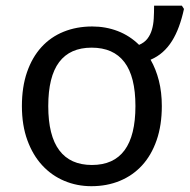

<svg xmlns="http://www.w3.org/2000/svg" viewBox="-20 -638 660 668"><path d="M543 -269Q543 -202.1 524.9 -150.1Q506.8 -98.1 474.4 -62.7Q441.9 -27.3 397 -8.8Q352.1 9.8 297.9 9.8Q247.6 9.8 203.6 -8.8Q159.7 -27.3 127 -62.7Q94.2 -98.1 75.2 -150.1Q56.2 -202.1 56.2 -269Q56.2 -335.4 74 -387Q91.8 -438.5 124 -473.9Q156.2 -509.3 201.4 -527.6Q246.6 -545.9 300.8 -545.9Q348.1 -545.9 389.9 -529.8Q431.6 -513.7 463.9 -481.9Q482.4 -489.7 492.9 -503.4Q503.4 -517.1 508.5 -534.7Q513.7 -552.2 514.9 -573.5Q516.1 -594.7 516.1 -618.2H612.8L620.1 -606.9Q612.8 -573.2 602.5 -545.4Q592.3 -517.6 578.4 -495.4Q564.5 -473.1 546.1 -456.8Q527.8 -440.4 503.9 -430.2Q522.5 -397.9 532.7 -357.7Q543 -317.4 543 -269ZM147.9 -269Q147.9 -166 186.3 -115Q224.6 -64 299.8 -64Q451.2 -64 451.2 -269Q451.2 -371.6 412.8 -421.9Q374.5 -472.2 298.8 -472.2Q223.6 -472.2 185.8 -421.9Q147.9 -371.6 147.9 -269Z"/></svg>

Font: Noto Mono
Style: Regular
Weight: 400
Designer: Monotype Design Team
Foundry: Monotype Imaging Inc.
Version: Version 1.00